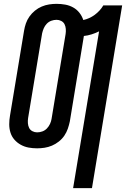

<svg xmlns="http://www.w3.org/2000/svg" viewBox="-20 -763 655 998"><path d="M360 215 495 -600Q477 -591 456.5 -584.5Q436 -578 416 -576L343 -132Q339 -113 332.5 -94Q326 -75 314.5 -58Q303 -41 286 -27.5Q269 -14 250 -6Q231 2 211.5 5Q192 8 173 8Q150 8 128.5 4Q107 0 88 -10.5Q69 -21 55 -37Q41 -53 34.5 -73.5Q28 -94 28 -117Q28 -140 32 -162L105 -603Q108 -622 114.5 -641Q121 -660 133 -677Q145 -694 161.5 -707.5Q178 -721 197 -729Q216 -737 235.5 -740Q255 -743 274 -743Q297 -743 319 -739Q341 -735 360 -724.5Q379 -714 392.5 -697Q406 -680 413 -659Q428 -662 443.5 -669Q459 -676 472.5 -686Q486 -696 497.5 -708.5Q509 -721 517 -735H615L458 215ZM173 -75Q187 -75 200.5 -80Q214 -85 224 -95.5Q234 -106 240 -119Q246 -132 248 -145L321 -586Q323 -599 322 -612.5Q321 -626 315.5 -637Q310 -648 298.5 -654Q287 -660 274 -660Q260 -660 246.5 -655Q233 -650 223 -639.5Q213 -629 207.5 -616Q202 -603 199 -590L126 -149Q124 -136 125 -122.5Q126 -109 131.5 -98Q137 -87 148.5 -81Q160 -75 173 -75Z"/></svg>

Font: Iosevka SmBd Ex Obl
Style: Regular
Weight: 600
Width: 7
Italic angle: -9°
Monospace: yes
Designer: Belleve Invis
Foundry: Belleve Invis
Version: Version 32.5.0; ttfautohint (v1.8.4)